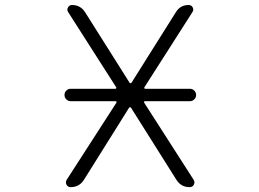

<svg xmlns="http://www.w3.org/2000/svg" viewBox="-20 -774 1040 772"><path d="M263.7 -367.2Q253.9 -367.2 246.6 -374.5Q239.3 -381.8 239.3 -392.1Q239.3 -402.3 246.6 -409.7Q253.9 -417 263.7 -417H443.4Q446.3 -417 447.3 -418.9Q448.2 -420.9 447.3 -422.9L253.9 -725.6Q248 -734.4 253.4 -744.1Q258.8 -753.9 269.5 -753.9Q303.7 -753.9 322.3 -724.6L501 -441.4Q502 -439.5 504.9 -439.5Q507.8 -439.5 508.8 -441.4L687.5 -725.6Q705.1 -753.9 738.3 -753.9Q750 -753.9 754.9 -744.1Q759.8 -734.4 753.9 -725.6L560.5 -422.9Q559.6 -420.9 560.5 -418.9Q561.5 -417 564.5 -417H744.1Q753.9 -417 761.2 -409.7Q768.6 -402.3 768.6 -392.1Q768.6 -381.8 761.2 -374.5Q753.9 -367.2 744.1 -367.2H562.5Q560.5 -367.2 559.6 -365.2Q558.6 -363.3 559.6 -361.3L758.8 -50.8Q764.6 -41 759.3 -31.2Q753.9 -21.5 742.2 -21.5Q708 -21.5 689.5 -50.8L506.8 -340.8Q505.9 -342.8 502.9 -342.8Q500 -342.8 499 -340.8L317.4 -50.8Q298.8 -21.5 263.7 -21.5Q252.9 -21.5 247.6 -31.2Q242.2 -41 248 -50.8L448.2 -361.3Q449.2 -363.3 448.2 -365.2Q447.3 -367.2 445.3 -367.2Z"/></svg>

Font: Rounded Mgen+ 1mn light
Style: Regular
Weight: 200
Designer: [Source Han Sans]
Ryoko NISHIZUKA  (kana & ideographs); Paul D. Hunt (Latin, Greek & Cyrillic); Wenlong ZHANG  (bopomofo
Version: Version 1.059.20150602